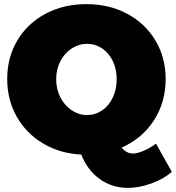

<svg xmlns="http://www.w3.org/2000/svg" viewBox="-20 -736 855 933"><path d="M815 99Q775 134 715.5 155.5Q656 177 601 177Q524 177 464 133.5Q404 90 375 15Q271 10 189 -39Q107 -88 61 -169.5Q15 -251 15 -352Q15 -457 64.5 -540Q114 -623 202 -669.5Q290 -716 400 -716Q510 -716 598 -669Q686 -622 735.5 -539Q785 -456 785 -352Q785 -239 727.5 -150.5Q670 -62 571 -19Q595 10 626 10Q647 10 677.5 -3Q708 -16 738 -38ZM253 -351Q253 -302 273.5 -262.5Q294 -223 328.5 -200Q363 -177 403 -177Q443 -177 476 -199.5Q509 -222 528 -262Q547 -302 547 -351Q547 -400 528 -439.5Q509 -479 476 -501Q443 -523 403 -523Q363 -523 328.5 -500.5Q294 -478 273.5 -439Q253 -400 253 -351Z"/></svg>

Font: Argentum Sans Black
Style: Regular
Weight: 900
Designer: Julieta Ulanovsky (Modified by Cristiano Sobral)
Foundry: Julieta Ulanovsky
Version: Version 1.000; ttfautohint (v1.5.65-e2d9)